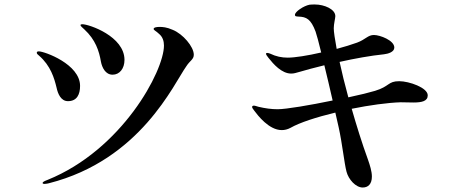

<svg xmlns="http://www.w3.org/2000/svg" viewBox="-20 -800 2040 856"><path d="M482 -467C513 -467 535 -494 535 -533C535 -638 377 -692 347 -692C342 -692 339 -691 339 -688C339 -683 349 -676 356 -669C406 -623 422 -572 430 -525C435 -499 450 -467 482 -467ZM178 20C185 20 194 18 198 17C607 -87 755 -427 811 -505C827 -530 844 -535 844 -556C844 -592 795 -649 750 -667C723 -679 705 -680 691 -680C679 -680 665 -678 665 -671C665 -665 676 -662 689 -649C705 -636 711 -617 711 -597C711 -483 524 -132 192 2C179 7 170 11 170 16C170 19 174 20 178 20ZM283 -349C323 -349 337 -379 337 -417C337 -514 178 -571 153 -571C147 -571 144 -569 144 -565C144 -560 148 -557 154 -552C206 -507 222 -451 232 -410C238 -381 252 -349 283 -349Z M1760 -438C1709 -438 1718 -415 1652 -395C1629 -388 1585 -377 1533 -366C1517 -424 1504 -478 1494 -524C1561 -539 1633 -552 1692 -558C1710 -560 1738 -568 1738 -588C1738 -620 1674 -644 1647 -644C1620 -644 1610 -624 1572 -610C1547 -601 1515 -591 1481 -582C1473 -626 1468 -658 1468 -674C1468 -693 1475 -719 1475 -728C1475 -759 1426 -780 1384 -780C1376 -780 1368 -780 1360 -779C1334 -774 1295 -748 1295 -734C1295 -726 1302 -727 1311 -726C1346 -725 1366 -715 1387 -659C1392 -645 1401 -611 1412 -566C1352 -552 1294 -543 1263 -543C1236 -543 1211 -548 1184 -561C1179 -563 1174 -564 1171 -564C1168 -564 1166 -563 1166 -560C1166 -556 1171 -550 1177 -542C1199 -514 1236 -472 1278 -472C1291 -472 1299 -475 1317 -480C1343 -488 1382 -498 1426 -509C1438 -460 1451 -405 1463 -352C1362 -331 1255 -313 1218 -313C1189 -313 1162 -317 1132 -324C1125 -326 1117 -329 1112 -329C1107 -329 1104 -327 1104 -323C1104 -319 1108 -314 1114 -306C1129 -286 1179 -220 1236 -220C1249 -220 1262 -223 1275 -230C1317 -254 1392 -278 1475 -298L1490 -232C1506 -160 1515 -71 1525 -34C1534 0 1566 36 1597 36C1621 36 1638 21 1638 -13C1638 -36 1629 -64 1621 -87C1593 -164 1569 -242 1548 -315C1627 -331 1707 -342 1766 -344C1788 -344 1808 -343 1823 -343C1861 -343 1887 -349 1887 -375C1887 -409 1804 -438 1760 -438Z"/></svg>

Font: Shippori Mincho OTF SemiBold
Style: Regular
Weight: 600
Designer: FONTDASU
Foundry: FONTDASU / Google Inc. / but / Adobe
Version: Version 3.300;hotconv 1.0.109;makeotfexe 2.5.65596